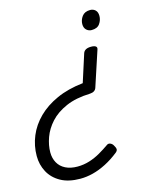

<svg xmlns="http://www.w3.org/2000/svg" viewBox="-304 -616 1016 1231"><g transform="rotate(-15 203.5 -0.5)"><path d="M359 -286Q380 -286 389.5 -279Q399 -272 394 -258L317 -24Q313 -12 302.5 -5Q292 2 275 3Q180 6 114 35Q48 64 8 108Q-32 152 -50.5 203Q-69 254 -69 301Q-69 340 -52 370.5Q-35 401 -2 417.5Q31 434 77 434Q118 434 156.5 422Q195 410 229.5 390Q264 370 294 349Q304 341 317 346Q330 351 337 364Q347 380 347.5 390.5Q348 401 336 411Q292 446 247 469Q202 492 159 503Q116 514 75 514Q-3 514 -55 485Q-107 456 -133 407.5Q-159 359 -159 301Q-159 233 -133 170Q-107 107 -55.5 56Q-4 5 71.5 -29Q147 -63 247 -74L306 -258Q311 -272 324 -279Q337 -286 359 -286ZM414 -515Q434 -515 448 -502Q462 -489 462 -463Q462 -436 445.5 -412Q429 -388 391 -388Q371 -388 356.5 -401.5Q342 -415 342 -440Q342 -467 359.5 -491Q377 -515 414 -515Z"/></g></svg>

Font: Playwrite BE VLG
Style: Regular
Weight: 400
Designer: Veronika Burian, José Scaglione
Foundry: TypeTogether
Version: Version 1.002